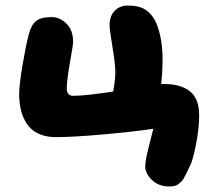

<svg xmlns="http://www.w3.org/2000/svg" viewBox="-20 -527 764 699"><path d="M597.2 151.9Q557.6 151.9 533.2 128.4Q508.8 105 508.8 79.1Q508.8 64 513.7 41Q518.6 18.1 526.6 -12.2Q534.7 -42.5 538.1 -58.1Q469.7 -47.9 357.9 -37.8Q246.1 -27.8 183.1 -27.8Q145.5 -27.8 118.7 -41Q91.8 -54.2 77.1 -77.1Q62.5 -100.1 56.2 -126.5Q49.8 -152.8 49.8 -184.1Q49.8 -217.8 62 -290Q74.2 -362.3 85 -402.8Q93.8 -436.5 111.6 -450.7Q129.4 -464.8 168 -464.8Q198.2 -464.8 222.2 -440.7Q246.1 -416.5 246.1 -375Q246.1 -363.3 234.6 -299.1Q223.1 -234.9 223.1 -204.1Q223.1 -178.2 247.1 -178.2Q290.5 -178.2 392.1 -193.8Q399.9 -237.8 399.9 -265.1Q399.9 -292.5 389.4 -356.2Q378.9 -419.9 378.9 -435.1Q378.9 -468.8 397.5 -487.8Q416 -506.8 445.8 -506.8Q487.3 -506.8 510.7 -491Q534.2 -475.1 548.8 -443.8Q571.8 -387.7 571.8 -310.1Q571.8 -267.6 566.9 -221.2H575.2Q639.2 -221.2 672.1 -194.1Q705.1 -167 705.1 -106.9Q705.1 -67.4 696.3 -16.4Q687.5 34.7 675.8 67.9Q672.9 73.7 666.7 87.2Q660.6 100.6 658 105.7Q655.3 110.8 649.9 120.6Q644.5 130.4 640.1 134.3Q635.7 138.2 629.2 143.3Q622.6 148.4 614.7 150.1Q606.9 151.9 597.2 151.9Z"/></svg>

Font: Shantell Sans Irregular
Style: Regular
Weight: 800
Designer: Stephen Nixon, Anya Danilova, Shantell Martin
Foundry: Arrow Type
Version: Version 1.006;[9816181b4]